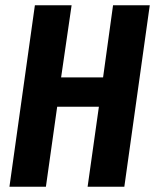

<svg xmlns="http://www.w3.org/2000/svg" viewBox="-20 -712 591 732"><path d="M16 0 113 -692H253L213 -417H373L411 -692H551L454 0H314L357 -305H198L155 0Z"/></svg>

Font: Fira Sans Compressed SemiBold
Style: Italic
Weight: 600
Width: 1
Italic angle: -8°
Designer: bBox Type GmbH & Carrois Corporate GbR & Edenspiekermann AG
Foundry: bBox Type GmbH & Carrois Corporate GbR & Edenspiekermann AG
Version: Version 4.301